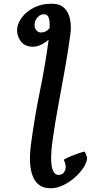

<svg xmlns="http://www.w3.org/2000/svg" viewBox="-20 -762 485 1026"><path d="M72.3 -613.8Q76.2 -642.1 99.1 -671.6Q122.1 -701.2 162.1 -721.7Q202.1 -742.2 256.3 -742.2Q300.3 -742.2 324 -718.5Q347.7 -694.8 354.7 -657.2Q361.8 -619.6 356 -578.1Q342.8 -481.4 325.2 -384Q307.6 -286.6 290.8 -195.1Q273.9 -103.5 262.7 -23.9Q251.5 52.7 253.4 95.5Q255.4 138.2 266.1 155.5Q276.9 172.9 292 172.9Q317.4 172.9 327.4 149.4Q337.4 126 321.3 92.8Q320.3 90.8 332.3 84.7Q344.2 78.6 362.8 71Q381.3 63.5 400.6 56.9Q419.9 50.3 433.1 47.9L445.3 78.1Q446.3 101.1 428.7 129.6Q411.1 158.2 382.1 184.3Q353 210.4 318.6 227.3Q284.2 244.1 251 244.1Q181.6 244.1 156 181.9Q130.4 119.6 146 5.4Q165 -136.7 193.1 -273.9Q221.2 -411.1 238.3 -538.1Q248 -610.8 244.4 -648.4Q240.7 -686 214.8 -686Q196.3 -686 182.1 -670.9Q168 -655.8 165.5 -638.7Q162.1 -616.2 172.6 -602.3Q183.1 -588.4 198.7 -588.4Q220.2 -588.4 235.8 -602.1Q251.5 -615.7 260.5 -630.1Q269.5 -644.5 271.5 -646.5L286.1 -606.4Q256.8 -559.6 221.7 -535.9Q186.5 -512.2 156.2 -512.2Q111.3 -512.2 89.4 -543.9Q67.4 -575.7 72.3 -613.8Z"/></svg>

Font: Gentium Plus
Style: Bold Italic
Weight: 700
Italic angle: -8°
Designer: Victor Gaultney, Annie Olsen, Iska Routamaa, Becca Hirsbrunner
Foundry: SIL International
Version: Version 6.101